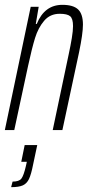

<svg xmlns="http://www.w3.org/2000/svg" viewBox="-21 -538 372 794"><path d="M106 -510H139L127 -439H131Q163 -518 237 -518Q282 -518 302 -499Q322 -480 322 -436Q322 -399 306 -322L237 0H197L263 -313Q271 -350 276 -380.5Q281 -411 281 -430Q281 -461 269 -471Q257 -481 226 -481Q186 -481 161.5 -452Q137 -423 124 -381Q111 -339 95 -265L38 0H-1ZM86 149 90 131H67L81 62H133L116 142Q108 183 99 202Q90 221 73.5 228.5Q57 236 25 236L31 213Q58 213 67.5 200.5Q77 188 86 149Z"/></svg>

Font: Saira Ultra Condensed ExLight
Style: Italic
Weight: 200
Width: 1
Italic angle: -12°
Designer: Hector Gatti with collaboration of the Omnibus-Type team
Foundry: Omnibus-Type
Version: Version 1.001; ttfautohint (v1.8)